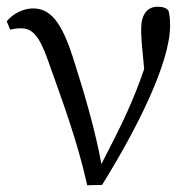

<svg xmlns="http://www.w3.org/2000/svg" viewBox="-20 -548 569 570"><path d="M10 -460C20 -462 30 -464 42 -464C78 -464 97 -439 122 -370C164 -251 208 -136 239 2L283 1C382 -158 485 -359 485 -472C485 -494 483 -505 480 -517C473 -524 465 -528 448 -528C417 -528 399 -505 399 -461C399 -436 402 -402 408 -343C374 -243 337 -169 281 -61C263 -160 232 -267 196 -379C162 -484 129 -523 78 -523C51 -523 20 -509 0 -485Z"/></svg>

Font: Shippori Mincho
Style: Regular
Weight: 400
Designer: Bonji Tadano  Ryoko NISHIZUKA  (kana & ideographs); Frank Grießhammer (Latin, Greek & Cyrillic); Wenlong ZHANG  (bopomof
Foundry: Adobe Systems Incorporated
Version: Version 1.003;PS 1.001;hotconv 16.6.54;makeotf.lib2.5.65590